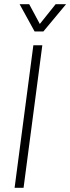

<svg xmlns="http://www.w3.org/2000/svg" viewBox="-20 -902 337 921"><path d="M140 -685H183L93 -1H50ZM120 -882 171 -787 247 -882H297L188 -751H146L74 -882Z"/></svg>

Font: Bellota Light
Style: Italic
Weight: 300
Italic angle: -7.5°
Designer: Kemie Guaida
Foundry: Kemie Guaida
Version: Version 4.001